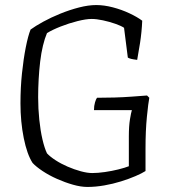

<svg xmlns="http://www.w3.org/2000/svg" viewBox="-20 -740 686 760"><path d="M326 0Q300 0 268.5 -9Q237 -18 205.5 -32Q174 -46 148.5 -63Q123 -80 109 -95Q87 -129 74 -193.5Q61 -258 61 -331Q61 -393 67 -450Q73 -507 82 -552.5Q91 -598 101 -623Q120 -637 151 -654Q182 -671 219 -686Q256 -701 293 -710.5Q330 -720 361 -720Q392 -720 426.5 -711Q461 -702 492 -687.5Q523 -673 543 -658Q541 -613 534.5 -571Q528 -529 523 -503Q507 -505 499 -507Q491 -509 486 -512L471 -630Q459 -638 436 -646Q413 -654 387.5 -659.5Q362 -665 343 -665Q321 -665 287 -656.5Q253 -648 220 -635Q187 -622 166 -609Q157 -588 150 -559Q143 -530 139 -496Q135 -462 133 -426Q131 -390 131 -355Q131 -310 135.5 -266.5Q140 -223 148 -188.5Q156 -154 166 -133Q178 -120 199.5 -106Q221 -92 247.5 -80.5Q274 -69 300 -62Q326 -55 345 -55Q367 -55 395 -59Q423 -63 449 -69.5Q475 -76 490 -82V-200Q490 -241 494.5 -268Q499 -295 502 -304H352Q352 -321 356 -334.5Q360 -348 364 -353Q398 -353 433 -354Q468 -355 501.5 -357.5Q535 -360 562 -362L571 -353Q567 -333 561.5 -278Q556 -223 556 -152V-63Q542 -54 516.5 -43Q491 -32 459 -22Q427 -12 392.5 -6Q358 0 326 0Z"/></svg>

Font: Texturina Medium 12pt Thin
Style: Regular
Weight: 250
Version: Version 1.002